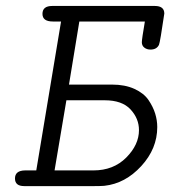

<svg xmlns="http://www.w3.org/2000/svg" viewBox="-20 -631 577 651"><path d="M30.8 -25.9Q30.8 -52.7 64.9 -53.2H103L187 -558.1H159.2Q124 -558.1 124 -584Q124 -610.8 157.2 -610.8H504.9Q537.1 -610.8 537.1 -585Q522.9 -487.8 519 -479Q511.2 -462.9 490.2 -462.9Q478 -462.9 469.5 -469.5Q460.9 -476.1 460.9 -487.8Q460.9 -497.6 471.2 -558.1H249L213.9 -344.2H359.9Q403.8 -344.2 435.8 -329.6Q467.8 -314.9 483.4 -292Q499 -269 506.1 -246.1Q513.2 -223.1 513.2 -200.2Q513.2 -127 459 -67.9Q404.8 -8.8 334 -1Q322.8 0 300.8 0H62Q30.8 0 30.8 -25.9ZM165 -53.2H296.9Q364.7 -53.2 408 -96.7Q451.2 -140.1 451.2 -189.9Q451.2 -229 422.6 -260Q394 -291 335 -291H205.1Z"/></svg>

Font: CMU Typewriter Text
Style: LightOblique
Weight: 200
Italic angle: -9.46001°
Version: Version 0.7.0